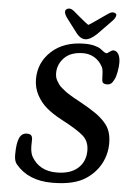

<svg xmlns="http://www.w3.org/2000/svg" viewBox="-60 -937 669 999"><g transform="rotate(5 274.0 -437.5)"><path d="M418.9 -851.6Q427.2 -857.4 439 -865.7Q450.7 -874 456.1 -877.7Q461.4 -881.3 468.3 -885.7Q475.1 -890.1 479.7 -891.6Q484.4 -893.1 488.3 -893.1Q497.6 -893.1 502.9 -888.9Q508.3 -884.8 507.3 -877.9Q505.4 -864.7 488.8 -847.7L417.5 -774.4Q382.8 -741.2 356.9 -741.2Q332.5 -741.2 312 -766.6L256.3 -839.8Q238.3 -863.3 240.2 -877.9Q241.2 -884.8 247.3 -888.9Q253.4 -893.1 262.7 -893.1Q266.6 -893.1 270.8 -891.6Q274.9 -890.1 280.8 -886Q286.6 -881.8 291.3 -877.9Q295.9 -874 305.4 -865.7Q314.9 -857.4 322.3 -851.6Q356.4 -822.8 366.7 -816.9Q374 -820.8 381.3 -825.7Q388.7 -830.6 400.1 -838.6Q411.6 -846.7 418.9 -851.6ZM127 -200.2Q127.4 -193.8 126.7 -180.9Q126 -168 126.5 -160.6Q127.4 -127.4 138.2 -107.9Q179.2 -37.6 268.6 -37.6Q341.3 -37.6 380.1 -72.8Q418.9 -107.9 418.9 -164.6Q418.9 -211.9 388.9 -239.7Q358.9 -267.6 270.5 -314Q223.6 -338.9 191.9 -365.7Q160.2 -392.6 140.1 -430.4Q120.1 -468.3 120.1 -512.7Q120.1 -600.1 184.8 -658.9Q249.5 -717.8 357.4 -717.8Q387.2 -717.8 409.4 -711.7Q431.6 -705.6 441.4 -698Q451.2 -690.4 459.7 -684.3Q468.3 -678.2 474.1 -678.2Q477.5 -678.2 489.3 -687.3Q501 -696.3 509.3 -696.3Q524.4 -696.3 534.7 -679.9Q544.9 -663.6 544.9 -633.3Q544.9 -613.8 540 -587.4Q535.2 -561 527.8 -546.9Q520 -530.8 511.7 -523.9Q503.4 -517.1 488.3 -517.1Q466.8 -517.1 464.4 -534.7Q463.4 -540 463.1 -555.9Q462.9 -571.8 461.2 -585.9Q459.5 -600.1 454.1 -608.4Q438 -637.2 411.9 -652.6Q385.7 -668 355 -668Q289.6 -668 255.6 -633.5Q221.7 -599.1 221.7 -553.2Q221.7 -542 224.1 -531.5Q226.6 -521 232.9 -511Q239.3 -501 244.4 -493.4Q249.5 -485.8 261.5 -476.3Q273.4 -466.8 279.8 -461.4Q286.1 -456.1 302 -446.5Q317.9 -437 324 -433.3Q330.1 -429.7 348.6 -419.7Q367.2 -409.7 372.1 -406.7Q415.5 -382.3 442.1 -363.8Q468.8 -345.2 490 -322.3Q511.2 -299.3 520 -272.9Q528.8 -246.6 528.8 -212.4Q528.8 -156.7 503.7 -108.2Q478.5 -59.6 429.7 -25.9Q368.7 17.6 250.5 17.6Q126 17.6 60.5 -61Q46.4 -76.7 46.4 -109.9Q46.4 -169.9 58.6 -197.8Q70.8 -225.6 98.6 -225.6Q112.8 -225.6 119.4 -219.7Q126 -213.9 127 -200.2Z"/></g></svg>

Font: Cooper* Medium
Style: Italic
Weight: 500
Italic angle: -7°
Designer: Owen Earl
Foundry: indestructible type*
Version: Version 0.001